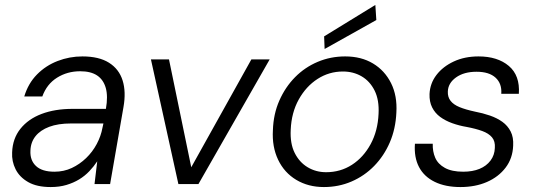

<svg xmlns="http://www.w3.org/2000/svg" viewBox="-20 -744 2166 776"><path d="M185 12Q129 12 94 -8Q59 -28 43 -60Q27 -92 29 -128Q31 -184 62.5 -223.5Q94 -263 148 -283.5Q202 -304 273 -304H408Q417 -355 407.5 -388.5Q398 -422 372.5 -439Q347 -456 304 -456Q252 -456 210.5 -430Q169 -404 151 -354H78Q94 -407 129.5 -443Q165 -479 213 -497.5Q261 -516 313 -516Q380 -516 420.5 -490.5Q461 -465 475.5 -419Q490 -373 479 -311L425 0H362L373 -92Q359 -71 341 -52Q323 -33 300 -19Q277 -5 248.5 3.5Q220 12 185 12ZM200 -50Q238 -50 270 -65Q302 -80 328 -105Q354 -130 371 -162Q388 -194 394 -227L398 -245H267Q215 -245 179 -231.5Q143 -218 123.5 -193.5Q104 -169 103 -135Q101 -96 125.5 -73Q150 -50 200 -50Z M701 0 590 -504H663L753 -68L996 -504H1070L782 0Z M1289 12Q1226 12 1177.5 -17Q1129 -46 1104 -98.5Q1079 -151 1083 -218Q1085 -283 1109 -337.5Q1133 -392 1172.5 -432Q1212 -472 1264 -494Q1316 -516 1375 -516Q1440 -516 1487.5 -487.5Q1535 -459 1560.5 -408Q1586 -357 1582 -289Q1579 -223 1555.5 -168.5Q1532 -114 1492.5 -73.5Q1453 -33 1401 -10.5Q1349 12 1289 12ZM1298 -48Q1356 -48 1402.5 -78Q1449 -108 1478 -161.5Q1507 -215 1510 -284Q1513 -340 1494 -378Q1475 -416 1441.5 -435.5Q1408 -455 1366 -455Q1310 -455 1263.5 -425Q1217 -395 1187.5 -342Q1158 -289 1155 -220Q1152 -164 1171 -126Q1190 -88 1223.5 -68Q1257 -48 1298 -48ZM1292 -546 1290 -597 1497 -724 1501 -663Z M1841 12Q1780 12 1737 -9Q1694 -30 1673.5 -69Q1653 -108 1657 -163H1729Q1728 -132 1739 -106.5Q1750 -81 1778 -65.5Q1806 -50 1852 -50Q1890 -50 1918 -61.5Q1946 -73 1962.5 -95Q1979 -117 1980 -146Q1982 -173 1968.5 -189Q1955 -205 1929 -214.5Q1903 -224 1866 -231Q1836 -236 1808 -246Q1780 -256 1759 -271.5Q1738 -287 1726.5 -310Q1715 -333 1716 -364Q1718 -407 1744 -441Q1770 -475 1814 -495.5Q1858 -516 1914 -516Q1991 -516 2036.5 -477.5Q2082 -439 2077 -365H2006Q2009 -406 1983 -430Q1957 -454 1906 -454Q1855 -454 1823 -431Q1791 -408 1790 -374Q1789 -352 1801 -336.5Q1813 -321 1837.5 -311Q1862 -301 1899 -293Q1931 -287 1960 -277Q1989 -267 2010.5 -251.5Q2032 -236 2044 -212.5Q2056 -189 2054 -155Q2052 -104 2023.5 -66.5Q1995 -29 1948 -8.5Q1901 12 1841 12Z"/></svg>

Font: DM Sans Light
Style: Italic
Weight: 300
Italic angle: -10°
Designer: Colophon Foundry, Jonny Pinhorn
Foundry: Colophon Foundry
Version: Version 4.004;gftools[0.9.30]